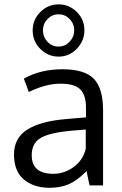

<svg xmlns="http://www.w3.org/2000/svg" viewBox="-20 -873 576 904"><path d="M377.4 -730.5Q377.4 -680.7 341.8 -643.6Q306.2 -606.4 255.9 -606.4Q206.1 -606.4 169.9 -642.6Q133.8 -678.7 133.8 -729.5Q133.8 -780.3 169.9 -816.4Q206.1 -852.5 255.9 -852.5Q305.7 -852.5 341.8 -816.4Q377.9 -780.3 377.4 -730.5ZM182.1 -730Q182.6 -698.2 204.1 -675.8Q225.6 -653.3 255.9 -653.8Q286.1 -653.8 307.6 -676.3Q329.1 -699.2 329.6 -730.5Q329.1 -761.7 307.6 -783.7Q286.1 -805.7 255.9 -805.7Q225.6 -805.7 204.1 -783.7Q182.6 -761.7 182.1 -730ZM465.3 -354.5V0H401.9Q394.5 -31.2 387.7 -67.4Q343.3 -22.9 304.2 -5.9Q265.1 11.2 212.4 11.2Q137.7 10.7 91.8 -28.3Q45.9 -67.4 45.9 -145.5Q45.9 -223.6 108.4 -262.7Q170.9 -302.2 287.6 -312Q303.7 -313.5 335.9 -316.4Q368.2 -319.3 384.8 -320.3V-367.7Q384.8 -424.3 358.4 -451.7Q332 -479 264.2 -479Q196.3 -479 115.7 -439.9L92.3 -502.9Q170.9 -546.9 273.9 -546.9Q377 -546.9 420.9 -502.9Q464.8 -459 465.3 -354.5ZM129.4 -141.6Q129.4 -54.7 231.4 -54.7Q283.2 -54.7 327.1 -86.9Q371.1 -119.1 383.8 -172.9V-263.2Q381.8 -263.2 354.5 -260.7Q327.1 -258.3 318.8 -257.8Q212.9 -248.5 170.9 -223.1Q128.9 -197.8 129.4 -141.6Z"/></svg>

Font: Oxygen-Regular
Style: Regular
Weight: 400
Designer: Vernon Adams
Foundry: Vernon Adams
Version: Version Release 0.2.3 webfont; ttfautohint (v0.93.3-1d66) -l